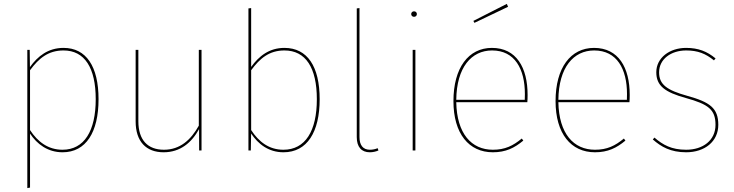

<svg xmlns="http://www.w3.org/2000/svg" viewBox="-20 -775 3781 989"><path d="M307.3 -528.3C228.3 -528.3 174.7 -486.1 134.2 -429.4L133 -518.3H120.7V193.9L134.7 191.3V-86.9C170.6 -32.7 225.8 9.4 302.4 9.4C423.4 9.4 487.6 -94.6 487.6 -264C487.6 -433.1 423.9 -528.3 307.3 -528.3ZM302 -3.7C227.6 -3.7 174.3 -44.6 134.7 -105V-413.2C179.8 -474.5 228.4 -515.1 307.3 -515.1C415.7 -515.1 473.1 -426 473.1 -264C473.1 -100.4 413.8 -3.7 302 -3.7Z M1018.1 -518.3H1004.1V-127.7C963.6 -54.8 907.6 -3.7 824.4 -3.7C741.8 -3.7 692.7 -52.7 692.7 -150.4V-518.3H678.7V-149.6C678.7 -46 732.7 9.4 822.7 9.4C908.7 9.4 967.3 -40.4 1005.4 -110L1005.8 0H1018.1Z M1445.1 -528.3C1367 -528.3 1314.1 -486.5 1273.7 -430.2V-733.4L1259.7 -731.7V0H1272L1273.5 -87.3C1309.8 -32.9 1363.4 9.4 1440.3 9.4C1562.4 9.4 1626.6 -95.1 1626.6 -264C1626.6 -432.6 1563.4 -528.3 1445.1 -528.3ZM1439.8 -3.7C1365.4 -3.7 1313.2 -44.6 1273.7 -105V-413.2C1318.8 -474.5 1366.8 -515.1 1445.1 -515.1C1554.7 -515.1 1612.1 -426 1612.1 -264C1612.1 -100.4 1552.9 -3.7 1439.9 -3.7Z M1884.9 9.4C1901.1 9.4 1916.9 5.6 1929.3 0.1L1925.4 -11.7C1913.4 -6.7 1899.8 -3.7 1885.3 -3.7C1849.3 -3.7 1831.7 -27.9 1831.7 -69.1V-733.4L1817.7 -731.7V-68.7C1817.7 -17.3 1842.7 9.4 1884.8 9.4Z M2112.7 -716.7C2103.6 -716.7 2098.1 -709.9 2098.1 -702.6C2098.1 -695.3 2103.6 -688.4 2112.7 -688.4C2122.3 -688.4 2127.3 -695.3 2127.3 -702.6C2127.3 -709.8 2122.3 -716.7 2112.7 -716.7ZM2119.7 -518.3H2105.7V0H2119.7Z M2597.1 -740.1 2590.6 -755 2418.4 -667.4 2423.7 -657.3ZM2697.7 -285.9C2697.7 -427 2639.8 -528.3 2513.8 -528.3C2393.4 -528.3 2315.7 -426 2315.7 -254.3C2315.7 -86.3 2395.3 9.4 2518.6 9.4C2585.6 9.4 2630.1 -13 2675.6 -50.8L2667.7 -61.4C2622.7 -24.3 2581.8 -3.7 2518.6 -3.7C2408.8 -3.7 2333.2 -86.2 2330.2 -248.6H2696.3C2697.3 -260.4 2697.7 -271.4 2697.7 -285.8ZM2683.1 -260.8H2330.2C2332.1 -428 2408.2 -515.1 2514.7 -515.1C2632 -515.1 2683.7 -419.4 2683.7 -290.6C2683.7 -277.1 2683.7 -270.8 2683.1 -260.8Z M3223.7 -285.9C3223.7 -427 3165.9 -528.3 3039.9 -528.3C2919.4 -528.3 2841.7 -426 2841.7 -254.3C2841.7 -86.3 2921.3 9.4 3044.6 9.4C3111.6 9.4 3156.1 -13 3201.6 -50.8L3193.7 -61.4C3148.7 -24.3 3107.9 -3.7 3044.6 -3.7C2934.9 -3.7 2859.2 -86.2 2856.2 -248.6H3222.3C3223.3 -260.4 3223.7 -271.4 3223.7 -285.8ZM3209.1 -260.8H2856.2C2858.1 -428 2934.2 -515.1 3040.7 -515.1C3158 -515.1 3209.7 -419.4 3209.7 -290.6C3209.7 -277.1 3209.7 -270.8 3209.1 -260.8Z M3514 -528.3C3428.7 -528.3 3360.6 -477 3360.6 -402.9C3360.6 -333.1 3404.4 -299.9 3514.4 -269.7C3627.3 -238.1 3665.6 -211.6 3665.6 -132.1C3665.6 -51.6 3600.6 -3.7 3514.4 -3.7C3438.9 -3.7 3394.6 -28.7 3351 -66.3L3342.7 -56.6C3385.4 -19 3434.1 9.4 3514.4 9.4C3610.1 9.4 3680 -46.1 3680 -132.1C3680 -218 3636.7 -249.1 3521 -281.1C3415.3 -310.4 3375 -339.4 3375 -402.4C3375 -470.4 3436.3 -515.1 3514.4 -515.1C3575 -515.1 3614.9 -498.6 3657.6 -464L3665.9 -474.1C3622 -510.3 3577.3 -528.3 3514 -528.3Z"/></svg>

Font: Fira Sans Hair
Style: Regular
Weight: 100
Designer: bBox Type GmbH & Carrois Corporate GbR & Edenspiekermann AG
Foundry: bBox Type GmbH & Carrois Corporate GbR & Edenspiekermann AG
Version: Version 4.300;PS 004.300;hotconv 1.0.88;makeotf.lib2.5.64775